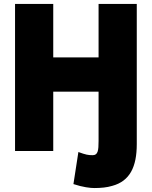

<svg xmlns="http://www.w3.org/2000/svg" viewBox="-20 -738 767 970"><path d="M671 -718V-10C671 105 636 177 547 201C521 209 490 212 456 212C437 212 399 208 351 192L376 30C414 44 426 46 448 46C475 46 478 22 478 -26V-275H249V25H56V-718H249V-448H478V-718Z"/></svg>

Font: Repo Black
Style: Regular
Weight: 900
Designer: Stefan Peev
Foundry: Context Ltd
Version: Version 1.502